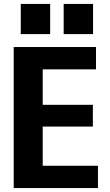

<svg xmlns="http://www.w3.org/2000/svg" viewBox="-20 -960 559 980"><path d="M50 0V-720H198V0ZM122 0V-114H480V0ZM122 -314V-425H454V-314ZM122 -606V-720H470V-606ZM305 -786V-940H455V-786ZM86 -786V-940H236V-786Z"/></svg>

Font: Instrument Sans SemiCondensed
Style: Bold
Weight: 700
Width: 4
Designer: Rodrigo Fuenzalida
Foundry: fragTYPE
Version: Version 1.000;gftools[0.9.28]